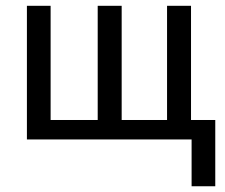

<svg xmlns="http://www.w3.org/2000/svg" viewBox="-20 -484 780 665"><path d="M643.6 -1H73.2V-463.9H155.3V-68.4H318.4V-463.9H401.4V-68.4H558.6V-463.9H641.6V-68.4H725.6V161.1H643.6Z"/></svg>

Font: BF_TEXT
Style: Regular
Weight: 400
Foundry: EA DICE
Version: Version 1.404